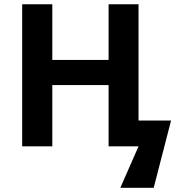

<svg xmlns="http://www.w3.org/2000/svg" viewBox="-20 -683 837 896"><path d="M626.5 -120.6H778.3L697.3 193.4H541.5L626.5 0H486.8V-286.1H224.1V0H83.5V-663.1H224.1V-403.3H486.8V-663.1H626.5Z"/></svg>

Font: Bpm'online Open Sans
Style: Bold
Weight: 700
Foundry: Ascender Corporation
Version: Version 1.10